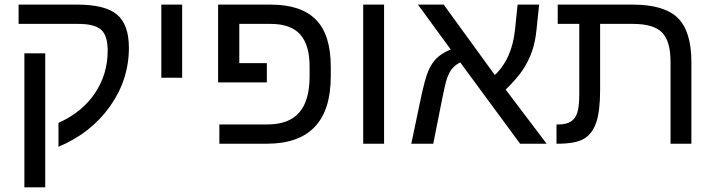

<svg xmlns="http://www.w3.org/2000/svg" viewBox="-20 -619 3078 827"><path d="M174.8 -389.2V188H85V-389.2ZM60.1 -599.1H313Q433.6 -599.1 484.4 -555.9Q535.2 -512.7 535.2 -413.1Q535.2 -275.4 453.4 -160.4Q371.6 -45.4 231.9 13.2V-89.8Q334 -135.7 388.9 -217.5Q443.8 -299.3 443.8 -400.9Q443.8 -466.3 415.3 -491.2Q386.7 -516.1 316.9 -516.1H60.1Z M674.8 -599.1H764.6V-284.2H674.8Z M1313.5 -333Q1313.5 -425.3 1272.9 -470.7Q1232.4 -516.1 1145.5 -516.1H1010.7V-347.2H1129.4V-264.2H919.4V-599.1H1146.5Q1277.3 -599.1 1341.1 -533.9Q1404.8 -468.8 1404.8 -331.1V-291Q1404.8 0 1129.4 0H924.8V-83H1131.8Q1224.6 -83 1269 -134.5Q1313.5 -186 1313.5 -290Z M1544.4 -599.1H1634.3V0H1544.4Z M1780.3 -599.1H1891.1L2111.3 -295.9Q2184.6 -364.3 2198.2 -490.2L2209.5 -599.1H2302.2L2291 -492.2Q2286.1 -439.9 2271.5 -397.9Q2256.8 -356 2232.7 -319.3Q2208.5 -282.7 2158.2 -232.9L2334.5 0H2220.2L1962.4 -350.1Q1941.4 -339.8 1928.5 -324.5Q1915.5 -309.1 1906.5 -284.2Q1897.5 -259.3 1885.3 -196.8L1846.2 0H1751.5L1792.5 -194.8Q1810.1 -278.3 1824.7 -313Q1839.4 -347.7 1861.6 -369.1Q1883.8 -390.6 1921.4 -405.8Z M2475.1 -516.1H2382.3V-599.1H2706.1Q2840.8 -599.1 2899.4 -541.7Q2958 -484.4 2958 -351.1V0H2868.2V-352.1Q2868.2 -441.9 2831.8 -479Q2795.4 -516.1 2705.1 -516.1H2564.9V-231.9Q2564.9 -142.1 2548.6 -92.8Q2532.2 -43.5 2496.1 -21.7Q2460 0 2382.3 0H2377V-83H2385.3Q2419.4 -83 2439 -95.5Q2458.5 -107.9 2466.8 -134.3Q2475.1 -160.6 2475.1 -213.9Z"/></svg>

Font: Liberation Sans
Style: Regular
Weight: 400
Designer: Steve Matteson
Foundry: Ascender Corporation
Version: Version 2.00.1